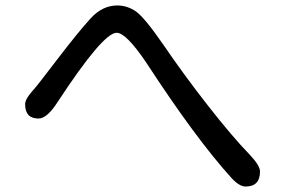

<svg xmlns="http://www.w3.org/2000/svg" viewBox="-20 -695 1040 703"><path d="M190 -320Q152 -261 121 -261Q72 -261 72 -313Q72 -332 98 -361Q111 -374 190 -478Q268 -580 313 -629Q356 -675 409 -675Q446 -675 478 -653Q510 -630 579 -530Q651 -424 740.5 -309.5Q830 -195 894 -129Q932 -89 932 -67Q932 -12 879 -12Q856 -12 826 -45Q696 -189 516 -465Q442 -575 407 -575Q357 -575 190 -320Z"/></svg>

Font: 寒蝉全圆体
Style: Regular
Weight: 400
Designer: Warren2060
      Designed by Motoya company      

      [Varela Round]
      Joe Prince(Latin component); Avraham Cornf
Foundry: ChillType
Version: Version 3.200